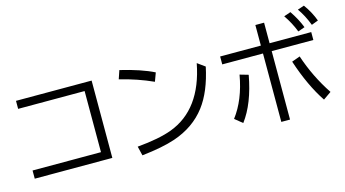

<svg xmlns="http://www.w3.org/2000/svg" viewBox="-96 -1241 2983 1661"><g transform="rotate(-15 1395.5 -410.5)"><path d="M77.6 -720.2H754.9V-27.8H60.1V-101.1H672.9V-648.4H77.6Z M1281.2 -568.4Q1141.6 -631.8 984.4 -669.9L1010.3 -746.1Q1198.2 -701.2 1309.6 -645ZM992.2 -64.9Q1189.5 -82.5 1302.7 -125Q1596.2 -234.9 1672.4 -630.9L1740.2 -582Q1694.8 -367.2 1598.6 -241.2Q1493.2 -102.5 1310.5 -40.5Q1197.8 -2.4 1012.2 18.1Z M2247.6 -817.9H2325.7V-633.8H2698.7V-563H2325.7V49.8H2247.6V-563H1882.8V-633.8H2247.6ZM1859.4 -81.1Q1966.8 -221.7 2004.4 -439L2080.6 -417Q2035.6 -169.9 1927.2 -25.9ZM2654.3 -41Q2549.8 -196.8 2473.1 -429.2L2547.4 -456.1Q2612.3 -260.7 2725.6 -90.8ZM2592.3 -668Q2561 -749.5 2508.3 -826.2L2569.3 -847.2Q2624.5 -765.6 2653.3 -689.9ZM2720.2 -692.9Q2684.6 -786.1 2637.2 -851.1L2696.3 -871.1Q2749.5 -798.8 2780.3 -715.8Z"/></g></svg>

Font: BIZ UDPGothic
Style: Regular
Weight: 400
Designer: TypeBank Co., Ltd.
Foundry: Morisawa Inc.
Version: Version 1.051